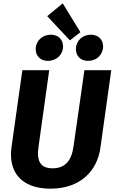

<svg xmlns="http://www.w3.org/2000/svg" viewBox="-20 -1114 687 1151"><path d="M356 -1094 263 -1017 399 -872 462 -921ZM267 -749C318 -749 358 -786 358 -836C358 -877 329 -906 285 -906C234 -906 194 -869 194 -819C194 -778 223 -749 267 -749ZM508 -749C559 -749 598 -786 598 -836C598 -877 569 -906 525 -906C474 -906 435 -869 435 -819C435 -778 464 -749 508 -749ZM647 -693H486L421 -238C409 -150 370 -105 295 -105C223 -105 198 -147 211 -235L275 -693H114L49 -232C29 -86 104 17 283 17C460 17 563 -88 582 -229Z"/></svg>

Font: Fira Sans
Style: Bold Italic
Weight: 700
Italic angle: -8°
Designer: bBox Type GmbH & Carrois Corporate GbR & Edenspiekermann AG
Foundry: bBox Type GmbH & Carrois Corporate GbR & Edenspiekermann AG
Version: Version 4.301;PS 004.301;hotconv 1.0.88;makeotf.lib2.5.64775